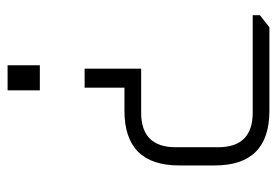

<svg xmlns="http://www.w3.org/2000/svg" viewBox="-132 -423 730 506"><g transform="rotate(-90 233.0 -170.0)"><path d="M50 31V-63Q50 -207 194 -207H255V-312H305V-163H189Q98 -163 98 -72V40Q98 131 189 131H446V150L414 175H194Q50 175 50 31ZM248 -430V-515H314V-430Z"/></g></svg>

Font: Oxanium ExtraLight ExtraLight
Style: Regular
Weight: 250
Version: Version 2.000